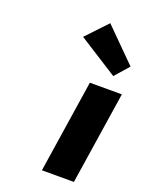

<svg xmlns="http://www.w3.org/2000/svg" viewBox="-155 -919 771 998"><g transform="rotate(20 230.0 -420.0)"><path d="M283.5 -513 205 0H382L460.5 -513ZM277.5 -840 168.9 -725 385.8 -587 453.6 -664Z"/></g></svg>

Font: Sztylet
Style: BdObl
Weight: 700
Foundry: Cannot Into Space Fonts, PlusOne Fonts
Version: Version 0.12